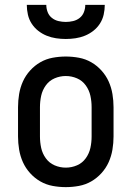

<svg xmlns="http://www.w3.org/2000/svg" viewBox="-20 -760 540 788"><path d="M250 8Q223 8 196 3Q169 -2 145.5 -15.5Q122 -29 103.5 -49.5Q85 -70 74 -94.5Q63 -119 58.5 -146Q54 -173 54 -200V-320Q54 -347 58.5 -374Q63 -401 74 -425.5Q85 -450 103.5 -470.5Q122 -491 145.5 -504.5Q169 -518 196 -523Q223 -528 250 -528Q277 -528 304 -523Q331 -518 354.5 -504.5Q378 -491 396.5 -470.5Q415 -450 426 -425.5Q437 -401 441.5 -374Q446 -347 446 -320V-200Q446 -173 441.5 -146Q437 -119 426 -94.5Q415 -70 396.5 -49.5Q378 -29 354.5 -15.5Q331 -2 304 3Q277 8 250 8ZM250 -72Q274 -72 296 -81.5Q318 -91 332 -110.5Q346 -130 351 -153Q356 -176 356 -200V-320Q356 -344 351 -367Q346 -390 332 -409.5Q318 -429 296 -438.5Q274 -448 250 -448Q226 -448 204 -438.5Q182 -429 168 -409.5Q154 -390 149 -367Q144 -344 144 -320V-200Q144 -176 149 -153Q154 -130 168 -110.5Q182 -91 204 -81.5Q226 -72 250 -72ZM250 -600Q230 -600 210 -603Q190 -606 171.5 -613.5Q153 -621 137 -633.5Q121 -646 110 -663Q99 -680 94.5 -700Q90 -720 90 -740H170Q170 -725 175.5 -710.5Q181 -696 193 -686.5Q205 -677 220 -673.5Q235 -670 250 -670Q265 -670 280 -673.5Q295 -677 307 -686.5Q319 -696 324.5 -710.5Q330 -725 330 -740H410Q410 -720 405.5 -700Q401 -680 390 -663Q379 -646 363 -633.5Q347 -621 328.5 -613.5Q310 -606 290 -603Q270 -600 250 -600Z"/></svg>

Font: Iosevka Curly Medium
Style: Regular
Weight: 500
Monospace: yes
Designer: Belleve Invis
Foundry: Belleve Invis
Version: Version 22.1.2; ttfautohint (v1.8.4)